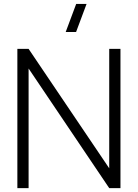

<svg xmlns="http://www.w3.org/2000/svg" viewBox="-20 -973 713 993"><path d="M69.8 0V-720.2H127.9L544.9 -102.5V-720.2H603V0H544.9L127.9 -618.7V0ZM319.8 -807.6 374 -952.6H427.7L373.5 -807.6Z"/></svg>

Font: Manrope Light
Style: Regular
Weight: 300
Designer: Mikhail Sharanda
Foundry: Mikhail Sharanda
Version: Version 4.505;FEAKit 1.0